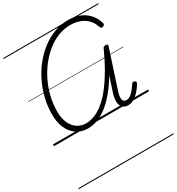

<svg xmlns="http://www.w3.org/2000/svg" viewBox="-327 -1196 1727 1878"><g transform="rotate(-30 537.0 -257.5)"><path d="M375 17Q328 17 285.5 -1.5Q243 -20 210 -56.5Q177 -93 158 -148Q139 -203 139 -278Q139 -371 161 -460Q183 -549 223 -630Q263 -711 318 -778Q373 -845 439.5 -895Q506 -945 581 -972.5Q656 -1000 736 -1000Q803 -1000 858.5 -979Q914 -958 954.5 -916.5Q995 -875 1016 -811Q1021 -797 1018.5 -788Q1016 -779 1002 -773Q990 -767 982.5 -771Q975 -775 970 -785Q952 -841 917.5 -876.5Q883 -912 835 -929.5Q787 -947 728 -947Q659 -947 593 -921.5Q527 -896 468 -849Q409 -802 359.5 -739.5Q310 -677 273.5 -602Q237 -527 217 -445Q197 -363 197 -278Q197 -215 212.5 -169Q228 -123 255 -93.5Q282 -64 315.5 -50Q349 -36 384 -36Q439 -36 493 -59.5Q547 -83 599.5 -129Q652 -175 702.5 -241.5Q753 -308 802.5 -393.5Q852 -479 898 -582Q902 -593 908.5 -598Q915 -603 931 -603Q945 -603 951 -598.5Q957 -594 953 -583L816 -164Q806 -135 802 -111.5Q798 -88 800 -71Q802 -54 812.5 -45Q823 -36 842 -36Q863 -36 883.5 -49Q904 -62 925 -87Q946 -112 968 -146Q975 -155 983 -157.5Q991 -160 1001 -154Q1011 -149 1013 -140.5Q1015 -132 1009 -122Q991 -93 970.5 -67.5Q950 -42 928 -23Q906 -4 882 6.5Q858 17 832 17Q791 17 769.5 -5.5Q748 -28 745.5 -68Q743 -108 760 -162L815 -330Q764 -245 710.5 -180Q657 -115 602 -71Q547 -27 490 -5Q433 17 375 17ZM0 475H1074V485H0ZM0 -20H1074V0H0ZM0 -505H1074V-500H0ZM0 -995H1074V-985H0Z"/></g></svg>

Font: Playwrite CZ Guides
Style: Regular
Weight: 400
Designer: Veronika Burian, José Scaglione
Foundry: TypeTogether
Version: Version 1.003